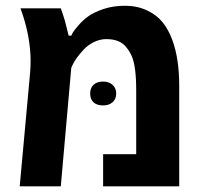

<svg xmlns="http://www.w3.org/2000/svg" viewBox="-20 -660 730 680"><path d="M88.4 -444.3Q88.4 -531.7 52.7 -630.4H195.3Q202.6 -611.3 210 -585.9L223.1 -533.7H232.4Q234.4 -538.1 238.3 -545.2Q242.2 -552.2 258.1 -570.6Q273.9 -588.9 293.5 -602.8Q313 -616.7 346.9 -628.2Q380.9 -639.6 423.1 -639.6Q465.3 -639.6 500 -623.5Q534.7 -607.4 555.9 -581.1Q577.1 -554.7 590.8 -517.1Q614.7 -451.2 614.7 -356.4V0H345.2V-113.8H462.4V-339.4Q462.4 -426.3 446.3 -461.9Q439 -478 427.7 -492.2Q405.3 -521.5 356.4 -521.5Q334 -521.5 312.7 -511Q291.5 -500.5 277.3 -485.4Q248.5 -454.6 237.3 -430.7L232.4 -419.9L195.3 0H49.8L86.4 -399.9Q88.4 -422.4 88.4 -444.3ZM299.3 -328.6Q299.3 -348.6 311.5 -359.9Q323.7 -371.1 345 -371.1Q366.2 -371.1 378.9 -359.4Q391.6 -347.7 391.6 -328.6Q391.6 -309.6 378.9 -298.1Q366.2 -286.6 344.7 -286.6Q323.2 -286.6 311.3 -297.6Q299.3 -308.6 299.3 -328.6Z"/></svg>

Font: Open Sans Hebrew
Style: Bold
Weight: 700
Foundry: Ascender Corporation, Yanek Iontef
Version: Version 2.001;PS 002.001;hotconv 1.0.70;makeotf.lib2.5.58329